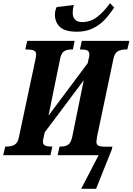

<svg xmlns="http://www.w3.org/2000/svg" viewBox="-40 -969 828 1199"><path d="M303 -878Q303 -903 314 -925L421 -938Q414 -914 414 -889Q414 -863 428.5 -847Q443 -831 472 -831Q526 -831 568.5 -864.5Q611 -898 647 -949L673 -922Q643 -877 613.5 -845.5Q584 -814 541 -792.5Q498 -771 441 -771Q366 -771 334.5 -800.5Q303 -830 303 -878ZM576 0H320L332 -54H343Q370 -54 386.5 -66Q403 -78 411 -114L483 -468L239 -142L235 -122Q228 -94 228 -86Q228 -67 241 -60.5Q254 -54 277 -54H287L275 0H-20L-7 -54H3Q32 -54 51.5 -65.5Q71 -77 78 -112L180 -592Q182 -605 184 -613.5Q186 -622 186 -628Q186 -647 171.5 -653.5Q157 -660 128 -660H118L130 -714H426L415 -660H404Q376 -660 359 -648Q342 -636 335 -600L263 -247L508 -575L511 -591Q514 -599 516 -610Q518 -621 518 -628Q518 -647 506 -653.5Q494 -660 470 -660H459L471 -714H768L755 -660H745Q714 -660 694.5 -648Q675 -636 668 -600L566 -115Q562 -89 562 -84Q562 -66 574 -59.5Q586 -53 618 -53H662L658 -35L560 210H467Z"/></svg>

Font: Noto Serif CondExtraBold
Style: Italic
Weight: 800
Width: 3
Italic angle: -12°
Designer: Monotype Design Team
Foundry: Monotype Imaging Inc.
Version: Version 1.001